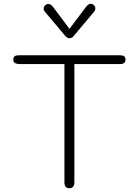

<svg xmlns="http://www.w3.org/2000/svg" viewBox="-20 -995 741 1025"><path d="M324 -22V-653H81Q51 -655 51 -676Q51 -689 58 -694.5Q65 -700 81 -700H620Q636 -700 643 -694.5Q650 -689 650 -676Q650 -653 620 -653H377V-22Q377 10 350 10Q324 10 324 -22ZM326 -806 220 -932Q213 -940 213 -950Q213 -961 224 -969Q230 -974 238 -974Q251 -974 263 -958L351 -841L439 -958Q453 -975 465 -975Q471 -975 478 -970Q489 -962 489 -951Q489 -940 482 -932L376 -806Q366 -791 351 -791Q338 -791 326 -806Z"/></svg>

Font: Kodchasan ExtraLight
Style: Regular
Weight: 275
Version: Version 1.000; ttfautohint (v1.6)